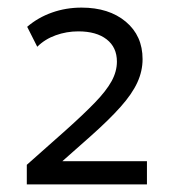

<svg xmlns="http://www.w3.org/2000/svg" viewBox="-20 -846 454 505"><path d="M50.5 -361V-412.5L152.5 -503Q199.5 -545 229.5 -576Q259.5 -607 273.5 -632.5Q287.5 -658 287.5 -684Q287.5 -721.5 260.5 -742.5Q233.5 -763.5 186 -763.5Q155 -763.5 126.5 -753.2Q98 -743 78 -723L51.5 -775.5Q80 -800 116.8 -813Q153.5 -826 194.5 -826Q266.5 -826 310.8 -789Q355 -752 355 -690.5Q355 -659 341.2 -629Q327.5 -599 297.2 -565Q267 -531 218 -487.5L144 -422H366.5V-361Z"/></svg>

Font: Geologica Roman Light
Style: Regular
Weight: 300
Designer: Sindre Bremnes, Frode Helland
Foundry: Monokrom Skriftforlag AS
Version: Version 1.010;gftools[0.9.28]